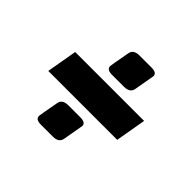

<svg xmlns="http://www.w3.org/2000/svg" viewBox="-127 -738 853 853"><g transform="rotate(45 300.0 -311.5)"><path d="M418 -554 401 -457Q396 -428 359 -428H283Q250 -428 250 -450Q250 -455 267 -547Q272 -575 309 -575H385Q418 -575 418 -554ZM351 -174 334 -77Q329 -48 292 -48H216Q183 -48 183 -70Q183 -75 200 -167Q205 -195 242 -195H318Q351 -195 351 -174ZM71 -240 96 -384H529L504 -240Z"/></g></svg>

Font: Changa One
Style: Italic
Weight: 400
Italic angle: -12°
Designer: Eduardo Rodriguez Tunni
Foundry: Eduardo Rodriguez Tunni
Version: Version 1.003